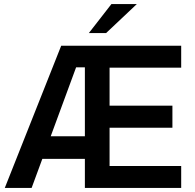

<svg xmlns="http://www.w3.org/2000/svg" viewBox="-20 -921 955 941"><path d="M868 0H396V-142.5H187.5L135 0H3.5L280 -697H868V-589.5H517V-403H825V-295H517V-107.5H868ZM396 -253V-591H353L228.5 -253ZM500 -759H415.5L526 -901H650.5Z"/></svg>

Font: Acari Sans Neue
Style: Bold
Weight: 700
Designer: Alfredo Marco Pradil (font), Cristiano Sobral (main changes)
Foundry: Hanken Design Co. (font), Cristiano Sobral (main changes)
Version: Version 2.459;March 19, 2022;FontCreator 14.0.0.2808 64-bit;